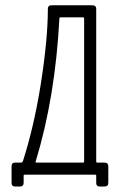

<svg xmlns="http://www.w3.org/2000/svg" viewBox="-20 -656 450 721"><path d="M295.9 -49.8V-586.9Q295.9 -590.8 292 -590.8H207Q203.1 -590.8 203.1 -586.9Q187.5 -291 114.3 -50.8Q111.3 -45.4 118.2 -45.4H292Q295.9 -45.4 295.9 -49.8ZM66.4 -51.8Q107.4 -180.2 132.3 -335Q159.7 -507.3 159.7 -622.6Q159.7 -636.2 173.3 -636.2H326.7Q341.3 -636.2 341.3 -622.6V-49.8Q341.3 -45.4 345.7 -45.4H372.1Q386.7 -45.4 386.7 -31.7V30.8Q386.7 44.4 372.1 44.4H355Q341.3 44.4 341.3 30.8V2.9Q341.3 0 337.4 0H72.8Q68.8 0 68.8 2.9V30.8Q68.8 44.4 53.7 44.4H37.1Q23.4 44.4 23.4 30.8V-31.7Q23.4 -45.4 37.1 -45.4H58.1Q64.5 -45.4 66.4 -51.8Z"/></svg>

Font: GOSTRUS
Style: type A
Weight: 200
Designer: Юрий и Татьяна Кривогуз
Version: Version 01.0